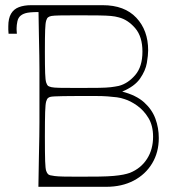

<svg xmlns="http://www.w3.org/2000/svg" viewBox="-20 -720 677 740"><path d="M128 0Q129 -72 130 -118Q131 -164 131.5 -194.5Q132 -225 132 -247.5Q132 -270 132 -293.5Q132 -317 132 -350Q132 -383 132 -406.5Q132 -430 132 -452.5Q132 -475 131.5 -505.5Q131 -536 130 -582Q129 -628 128 -700H376Q460 -700 505.5 -651.5Q551 -603 551 -526Q551 -507 546 -477.5Q541 -448 520 -417.5Q499 -387 451 -367Q505 -353 535.5 -325.5Q566 -298 579 -262.5Q592 -227 592 -188Q592 -133 566.5 -90.5Q541 -48 495.5 -24Q450 0 389 0ZM282 -39Q330 -39 363 -39.5Q396 -40 418 -42Q440 -44 455 -47Q470 -50 481 -54Q523 -71 546.5 -107.5Q570 -144 570 -193Q570 -236 552 -265.5Q534 -295 508.5 -313Q483 -331 460 -338Q446 -343 430.5 -345Q415 -347 395 -348.5Q375 -350 347.5 -350Q320 -350 282 -350Q246 -350 224.5 -349.5Q203 -349 191 -348.5Q179 -348 173.5 -346.5Q168 -345 165 -342Q161 -339 158 -329Q155 -319 154 -288.5Q153 -258 153 -193Q153 -128 154 -99Q155 -70 158 -61.5Q161 -53 165 -49Q168 -46 173.5 -44.5Q179 -43 191 -41.5Q203 -40 224.5 -39.5Q246 -39 282 -39ZM282 -381Q333 -381 362 -381.5Q391 -382 407.5 -384Q424 -386 438 -389Q473 -398 501 -430.5Q529 -463 529 -521Q529 -579 501 -611.5Q473 -644 438 -653Q424 -657 407.5 -658.5Q391 -660 362 -660.5Q333 -661 282 -661Q234 -661 210.5 -660.5Q187 -660 178.5 -658.5Q170 -657 165 -653Q161 -650 158 -640.5Q155 -631 154 -604.5Q153 -578 153 -521Q153 -465 154 -438Q155 -411 158 -402Q161 -393 165 -389Q170 -386 178.5 -384Q187 -382 210.5 -381.5Q234 -381 282 -381ZM152 -674Q103 -674 86.5 -671Q70 -668 60 -660Q50 -652 47 -637.5Q44 -623 44 -612Q44 -609 44 -605Q44 -601 44.5 -597.5Q45 -594 45 -590H13Q12 -598 12 -605.5Q12 -613 12 -619Q12 -649 22.5 -667Q33 -685 53 -692.5Q73 -700 100 -700Q127 -700 135 -700Q143 -700 147 -700Z"/></svg>

Font: Ojuju ExtraLight
Style: Regular
Weight: 200
Designer: Chisaokwu Joboson, Mirko Velimirovic
Foundry: Udi Foundry
Version: Version 1.000